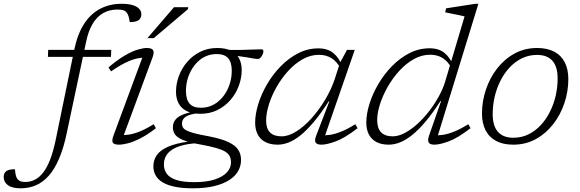

<svg xmlns="http://www.w3.org/2000/svg" viewBox="-184 -754 3064 1014"><path d="M69 -453.5 70.5 -490.5H403.5L402 -453.5ZM168.5 -51Q152 28 128.2 83.5Q104.5 139 73.8 173.8Q43 208.5 5.8 224.5Q-31.5 240.5 -74.5 240.5Q-120.5 240.5 -142.5 223.8Q-164.5 207 -164.5 181Q-164.5 160.5 -151 150Q-137.5 139.5 -105 140Q-103.5 158 -100.8 170.5Q-98 183 -91.5 192Q-84.5 200.5 -74.5 203.8Q-64.5 207 -50.5 207Q-23.5 207 0.2 195Q24 183 44.2 157Q64.5 131 80.8 88.8Q97 46.5 110 -14.5L208 -491Q225.5 -575 260.5 -628.5Q295.5 -682 345.8 -708Q396 -734 458 -734Q494 -734 517.2 -726.8Q540.5 -719.5 551.5 -707Q562.5 -694.5 562.5 -679Q562.5 -658.5 548.5 -647.8Q534.5 -637 501 -637.5Q499 -655 495 -668Q491 -681 483.5 -689.5Q476.5 -697.5 465.2 -700.5Q454 -703.5 435.5 -703.5Q394 -703.5 361.2 -685Q328.5 -666.5 305.5 -628.5Q282.5 -590.5 270.5 -532Z M416 -40 574.5 -468 588.5 -449.5Q567.5 -451 541 -445.5Q514.5 -440 480.5 -423.8Q446.5 -407.5 402.5 -377L389 -398Q438 -439.5 476.8 -461.8Q515.5 -484 544.2 -492.2Q573 -500.5 591.5 -500.5Q617.5 -500.5 624.5 -489Q631.5 -477.5 621.5 -450.5L462 -19.5L448 -41Q468.5 -39 494.8 -42.8Q521 -46.5 553.8 -59.5Q586.5 -72.5 627.5 -98L639.5 -77Q594 -42 557 -23.2Q520 -4.5 491.8 2.8Q463.5 10 444 10Q419 10 412 -0.5Q405 -11 416 -40ZM594.5 -552.5 735 -716H810.5L808 -705L628 -552.5Z M1179.5 -442.5Q1172 -442.5 1163 -443.8Q1154 -445 1142 -447.2Q1130 -449.5 1113.8 -452.2Q1097.5 -455 1075.5 -457.5Q1053.5 -460 1023.5 -461.5L1001 -491.5Q1043 -489.5 1081.2 -490.2Q1119.5 -491 1149.5 -492.2Q1179.5 -493.5 1197 -493.5Q1202 -493.5 1204.5 -490.8Q1207 -488 1207 -483Q1207 -476.5 1204.2 -469.5Q1201.5 -462.5 1197.2 -456.2Q1193 -450 1188.2 -446.2Q1183.5 -442.5 1179.5 -442.5ZM877.5 -185Q907.5 -185 932.8 -196Q958 -207 977.8 -226Q997.5 -245 1011.5 -270Q1025.5 -295 1032.8 -323Q1040 -351 1040 -380Q1040 -425 1020.8 -446.8Q1001.5 -468.5 960.5 -468.5Q930.5 -468.5 905.2 -457.8Q880 -447 860.2 -427.8Q840.5 -408.5 826.5 -383.8Q812.5 -359 805.2 -330.8Q798 -302.5 798 -274Q798 -229 817.2 -206.8Q836.5 -184.5 877.5 -185ZM963.5 -500.5Q1008.5 -500.5 1037 -485.8Q1065.5 -471 1079 -445Q1092.5 -419 1092.5 -384.5Q1092.5 -342 1077.2 -300.8Q1062 -259.5 1033.2 -226.2Q1004.5 -193 964.5 -173Q924.5 -153 874.5 -153Q829.5 -153 801 -167.8Q772.5 -182.5 759 -208.8Q745.5 -235 745.5 -269Q745.5 -311.5 760.8 -352.8Q776 -394 804.8 -427.2Q833.5 -460.5 873.5 -480.5Q913.5 -500.5 963.5 -500.5ZM834.5 240.5Q778.5 240.5 739 232.2Q699.5 224 674.5 208.8Q649.5 193.5 637.8 172Q626 150.5 626 124.5Q626 92 643.5 66Q661 40 702.2 21.5Q743.5 3 814.5 -7L837 -19.5L883 1Q826.5 2.5 788 11.5Q749.5 20.5 726 35.8Q702.5 51 692 71Q681.5 91 681.5 114.5Q681.5 142 696.5 163.2Q711.5 184.5 746.8 196.2Q782 208 841.5 208Q907 208 950.2 193.8Q993.5 179.5 1014.8 155.8Q1036 132 1036 104Q1036 85.5 1029.5 71.8Q1023 58 1006 47.2Q989 36.5 957.5 27.5Q926 18.5 876.5 9.5Q812.5 -1.5 781 -15.2Q749.5 -29 739.2 -45.5Q729 -62 729 -81.5Q729 -105 742.5 -122Q756 -139 785.2 -150.2Q814.5 -161.5 861 -167.5L864.5 -156.5Q813.5 -150.5 795.2 -136.5Q777 -122.5 777 -102Q777 -90 782.2 -81Q787.5 -72 802 -64.5Q816.5 -57 844.2 -49.8Q872 -42.5 917 -34.5Q984.5 -21.5 1022 -3.8Q1059.5 14 1074.2 37.2Q1089 60.5 1089 90.5Q1089 122.5 1073.5 149.8Q1058 177 1026.2 197.2Q994.5 217.5 946.8 229Q899 240.5 834.5 240.5Z M1486 -38 1555 -218H1551.5Q1510 -153.5 1473.2 -110Q1436.5 -66.5 1403.8 -40Q1371 -13.5 1341 -1.8Q1311 10 1282.5 10Q1243.5 10 1216.8 -4.2Q1190 -18.5 1176.8 -44.5Q1163.5 -70.5 1163.5 -106Q1163.5 -151.5 1180 -204.8Q1196.5 -258 1226.8 -309.8Q1257 -361.5 1298.8 -404.2Q1340.5 -447 1390.8 -472.8Q1441 -498.5 1497.5 -498.5Q1546.5 -498.5 1576.5 -473.8Q1606.5 -449 1622.5 -406.5L1616 -390Q1597 -427.5 1568 -446Q1539 -464.5 1500.5 -464.5Q1455.5 -464.5 1414 -441Q1372.5 -417.5 1337.5 -378.8Q1302.5 -340 1276.2 -293.8Q1250 -247.5 1235.8 -201.2Q1221.5 -155 1221.5 -117Q1221.5 -75 1242 -54.5Q1262.5 -34 1303 -34Q1340 -34 1381.2 -60Q1422.5 -86 1461.5 -129.5Q1500.5 -173 1532.2 -225.8Q1564 -278.5 1582.5 -332.5L1611.5 -422L1648.5 -490.5H1689.5L1526 -19L1512.5 -40Q1532.5 -38 1558.5 -41.8Q1584.5 -45.5 1617.8 -58.8Q1651 -72 1692.5 -98L1704.5 -77Q1636.5 -24.5 1588.8 -7.2Q1541 10 1514.5 10Q1489.5 10 1482.8 -1.5Q1476 -13 1486 -38Z M2203 -390Q2184 -428 2155.2 -446.5Q2126.5 -465 2088 -465Q2042.5 -465 2001 -441.5Q1959.5 -418 1924.5 -379.5Q1889.5 -341 1863.2 -294.8Q1837 -248.5 1822.5 -202.8Q1808 -157 1808 -119.5Q1808 -76.5 1828.8 -55.2Q1849.5 -34 1890 -34Q1920.5 -34 1954.2 -52Q1988 -70 2021 -100Q2054 -130 2083 -167.8Q2112 -205.5 2134 -245.8Q2156 -286 2167 -323L2269.5 -667.5Q2260.5 -670 2241.5 -673.8Q2222.5 -677.5 2202 -681.8Q2181.5 -686 2167 -689L2172 -710L2326.5 -734H2342.5L2122.5 -19L2109 -40Q2129 -38 2155 -41.8Q2181 -45.5 2214.2 -58.8Q2247.5 -72 2289 -98L2301 -77Q2233 -24.5 2185.2 -7.2Q2137.5 10 2111 10Q2086 10 2079.8 -1.5Q2073.5 -13 2082 -38L2145.5 -220H2142Q2100.5 -155.5 2063.2 -111.5Q2026 -67.5 1992.5 -40.8Q1959 -14 1928.5 -2Q1898 10 1869 10Q1830 10 1803.5 -4.2Q1777 -18.5 1763.8 -44.5Q1750.5 -70.5 1750.5 -106Q1750.5 -152 1767 -205Q1783.5 -258 1814 -310Q1844.5 -362 1886.2 -404.8Q1928 -447.5 1978.2 -473.2Q2028.5 -499 2084.5 -499Q2134 -499 2163.8 -474.2Q2193.5 -449.5 2210 -407Z M2652.5 -500.5Q2706.5 -500.5 2743.5 -480.8Q2780.5 -461 2799 -424.2Q2817.5 -387.5 2817.5 -336.5Q2817.5 -272 2797 -210.2Q2776.5 -148.5 2738 -98.8Q2699.5 -49 2646 -19.5Q2592.5 10 2526.5 10Q2472.5 10 2435.8 -9.8Q2399 -29.5 2380.2 -66.5Q2361.5 -103.5 2361.5 -154Q2361.5 -218.5 2382 -280.2Q2402.5 -342 2441 -391.8Q2479.5 -441.5 2533 -471Q2586.5 -500.5 2652.5 -500.5ZM2526.5 -26.5Q2570.5 -26.5 2607 -44.5Q2643.5 -62.5 2672 -93.2Q2700.5 -124 2720.5 -164Q2740.5 -204 2750.8 -248.8Q2761 -293.5 2761 -339Q2761 -402.5 2733.2 -433.2Q2705.5 -464 2652.5 -464Q2609 -464 2572.2 -446Q2535.5 -428 2507 -397.2Q2478.5 -366.5 2458.5 -326.5Q2438.5 -286.5 2428.2 -241.8Q2418 -197 2418 -151.5Q2418 -88.5 2446 -57.5Q2474 -26.5 2526.5 -26.5Z"/></svg>

Font: Newsreader 9pt Light
Style: Italic
Weight: 300
Italic angle: -17°
Designer: Hugues Gentile
Foundry: Production Type
Version: Version 1.003